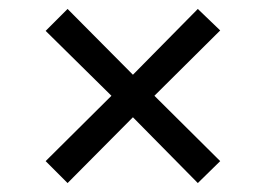

<svg xmlns="http://www.w3.org/2000/svg" viewBox="-20 -500 594 429"><path d="M325 -286 472 -140 422 -91 277 -238 131 -91 82 -140 229 -286 82 -431 131 -480 277 -333 422 -480 472 -432Z"/></svg>

Font: Myanglish
Style: Regular
Weight: 400
Designer: KyawKyaw ( MaYenGone)
Foundry: TattooFont3D
Version: Version 1.003 December 13, 2014